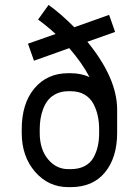

<svg xmlns="http://www.w3.org/2000/svg" viewBox="-20 -749 565 781"><path d="M257.8 -451.2H267.6Q309.1 -451.2 344.2 -435.5Q313 -494.1 261.7 -553.2L118.2 -502L93.8 -571.3L206.1 -610.8Q172.4 -642.1 134.8 -669.4L177.7 -729Q228.5 -692.4 282.2 -638.2L423.8 -688.5L448.2 -619.1L335.4 -579.1Q456.5 -431.2 456.5 -302.7V-208.5Q456.5 -108.4 407.2 -48.1Q357.9 12.2 267.6 12.2H257.8Q176.8 12.2 122.6 -50.3Q68.4 -112.8 68.4 -208.5V-223.1Q68.4 -328.1 120.1 -389.6Q171.9 -451.2 257.8 -451.2ZM141.6 -223.1V-208.5Q141.6 -142.1 175 -101.6Q208.5 -61 257.8 -61H267.6Q300.8 -61 324.5 -73.5Q348.1 -85.9 360.4 -108.2Q372.6 -130.4 377.9 -154.8Q383.3 -179.2 383.3 -208.5V-223.1Q383.3 -251.5 377.9 -276.9Q372.6 -302.2 360.4 -325.9Q348.1 -349.6 324.5 -363.8Q300.8 -377.9 267.6 -377.9H257.8Q231 -377.9 210.2 -368.2Q189.5 -358.4 176.8 -343.3Q164.1 -328.1 156 -307.1Q147.9 -286.1 144.8 -265.6Q141.6 -245.1 141.6 -223.1Z"/></svg>

Font: Anka/Coder Condensed
Style: Regular
Weight: 400
Width: 4
Monospace: yes
Version: Version 1.100